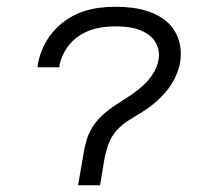

<svg xmlns="http://www.w3.org/2000/svg" viewBox="-20 -548 640 568"><path d="M211 0 226 -87Q229 -109 235.5 -131.5Q242 -154 254.5 -173.5Q267 -193 285 -209Q303 -225 323 -238Q343 -251 363 -264Q383 -277 401 -293Q419 -309 432 -329Q445 -349 449 -371Q452 -388 448 -403.5Q444 -419 435 -430.5Q426 -442 412.5 -450Q399 -458 384 -462.5Q369 -467 353 -468.5Q337 -470 320 -470Q294 -470 267.5 -464.5Q241 -459 217 -444Q193 -429 177 -405Q161 -381 156 -355Q156 -353 156 -351.5Q156 -350 155 -349H91Q91 -351 91.5 -353Q92 -355 92 -358Q96 -382 107 -406.5Q118 -431 135 -451.5Q152 -472 174 -487.5Q196 -503 220.5 -512Q245 -521 270.5 -524.5Q296 -528 320 -528Q346 -528 371 -525Q396 -522 419.5 -514Q443 -506 462.5 -492.5Q482 -479 495 -459Q508 -439 512.5 -414.5Q517 -390 513 -364Q509 -342 499 -320.5Q489 -299 474 -280.5Q459 -262 440.5 -246Q422 -230 402 -217.5Q382 -205 361.5 -192.5Q341 -180 325 -162Q309 -144 301 -122Q293 -100 289 -78L276 0Z"/></svg>

Font: Iosevka SS04 Lt Ex Obl
Style: Regular
Weight: 300
Width: 7
Italic angle: -9°
Monospace: yes
Designer: Belleve Invis
Foundry: Belleve Invis
Version: Version 19.0.0; ttfautohint (v1.8.4)